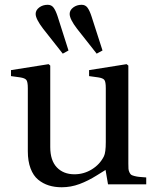

<svg xmlns="http://www.w3.org/2000/svg" viewBox="-20 -770 646 802"><path d="M128.9 -711.9Q128.9 -727.5 143.8 -738.8Q158.7 -750 179.2 -750Q194.8 -750 203.6 -738.3Q212.4 -726.6 220.2 -703.1L266.1 -559.1L242.2 -545.9L160.2 -649.9Q128.9 -690.9 128.9 -711.9ZM271 -711.9Q271 -727.5 285.9 -738.8Q300.8 -750 320.8 -750Q336.4 -750 345.2 -738.3Q354 -726.6 361.8 -703.1L408.2 -559.1L383.8 -545.9L301.8 -649.9Q271 -689.9 271 -711.9ZM25.9 -452.1V-477.1L183.1 -502L189.9 -496.1V-155.8Q189.9 -99.6 217.5 -70.8Q245.1 -42 291 -42Q330.1 -42 363.5 -62.5Q397 -83 414.1 -117.2Q421.9 -132.8 421.9 -176.8V-401.9Q421.9 -428.2 416 -436Q410.2 -443.8 390.1 -446.8L352.1 -452.1V-477.1L508.8 -502L516.1 -496.1V-86.9Q516.1 -72.8 516.6 -65.2Q517.1 -57.6 520.5 -50.5Q523.9 -43.5 527.3 -40.5Q530.8 -37.6 541 -34.9Q551.3 -32.2 561 -31.2Q570.8 -30.3 590.8 -28.8V0H431.2L420.9 -60.1Q420.4 -60.1 384.3 -37.4Q348.1 -14.6 312 -1.2Q275.9 12.2 237.8 12.2Q208.5 12.2 184.1 4.6Q159.7 -2.9 139.4 -19.5Q119.1 -36.1 107.7 -66.4Q96.2 -96.7 96.2 -138.2V-401.9Q96.2 -428.2 90.1 -436Q84 -443.8 64 -446.8Z"/></svg>

Font: Heuristica
Style: Regular
Weight: 400
Version: Version 1.0.2